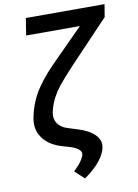

<svg xmlns="http://www.w3.org/2000/svg" viewBox="-98 -791 752 1045"><g transform="rotate(-10 277.5 -269.0)"><path d="M120 -727.3H554.7L543.3 -657.7L334.5 -437.9Q264.9 -363.3 241.8 -333.8Q197.1 -277 180.4 -218.4Q177.2 -207.7 174.7 -196Q168 -161.6 185.4 -135.5Q202.8 -109.4 239 -98.4L293.3 -81.3Q354.4 -62.5 384.8 -31.6Q415.1 -0.7 408.7 36.2Q403.1 72.8 370.2 112.9Q337.4 153.1 285.2 188.6L233.7 140.3Q259.2 117.2 275 94.8Q290.8 72.4 294 55.8Q296.5 41.5 280.7 28.2Q264.9 14.9 234.7 6L194.6 -5.7Q122.9 -26.3 88.2 -74.6Q53.6 -122.9 66.8 -187.1Q75.6 -231.2 91.1 -268.8Q106.5 -306.5 131 -342.7Q155.5 -378.9 183.9 -411Q212.4 -443.2 254.3 -484.7L402 -633.2H104.8Z"/></g></svg>

Font: Karasuma Gothic
Style: Medium Italic
Weight: 500
Italic angle: 9.39998°
Designer: Rasmus Andersson / Ryoko Nishizuka
Foundry: Genbu
Version: Version 1.00